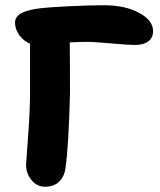

<svg xmlns="http://www.w3.org/2000/svg" viewBox="-20 -688 609 730"><path d="M150.9 22Q120.6 22 99.9 -3.2Q79.1 -28.3 79.1 -62Q79.1 -68.4 86.7 -168.5Q94.2 -268.6 94.2 -336.9V-522Q69.8 -531.7 53.5 -554.4Q37.1 -577.1 37.1 -602.1Q37.1 -624 60.5 -637.5Q84 -650.9 138.2 -657.2Q169.4 -660.6 242.4 -664.3Q315.4 -668 377 -668Q454.6 -668 508.3 -639.4Q562 -610.8 562 -569.8Q562 -544.4 543.9 -530.8Q525.9 -517.1 493.2 -517.1Q465.3 -517.1 403.1 -522.9Q340.8 -528.8 309.1 -528.8Q287.1 -528.8 245.1 -526.9Q246.1 -483.9 246.1 -334Q241.2 -134.8 229 -48.8Q224.6 -16.1 204.6 2.9Q184.6 22 150.9 22Z"/></svg>

Font: Shantell Sans Irregular Bouncy
Style: Bold
Weight: 700
Designer: Stephen Nixon, Anya Danilova, Shantell Martin
Foundry: Arrow Type
Version: Version 1.006;[9816181b4]